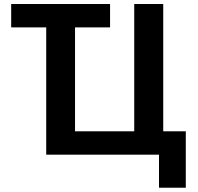

<svg xmlns="http://www.w3.org/2000/svg" viewBox="-20 -750 960 931"><path d="M34.2 -617.2V-730.5H513.7V-617.2H343.8V-113.3H630.9V-730.5H771.5V-113.3H880.9V160.2H751V0H204.1V-617.2Z"/></svg>

Font: GenEi M Gothic v2 Bold
Style: Regular
Weight: 700
Version: Version 2.0